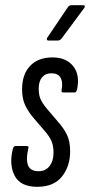

<svg xmlns="http://www.w3.org/2000/svg" viewBox="-20 -713 347 739"><path d="M123 6Q58 6 36 -37.5Q14 -81 30 -142Q33 -151 41 -151H81Q93 -151 89 -142Q79 -99 88 -76.5Q97 -54 129 -54Q155 -54 170.5 -73.5Q186 -93 186 -125Q186 -151 178.5 -169Q171 -187 153 -208L110 -258Q90 -281 77.5 -306.5Q65 -332 65 -369Q65 -427 96 -459.5Q127 -492 182 -492Q235 -492 262 -458Q289 -424 276 -366Q273 -357 267 -357H224Q215 -357 217 -366Q223 -397 213 -414Q203 -431 178 -431Q155 -431 142 -415.5Q129 -400 129 -372Q129 -350 135 -334Q141 -318 160 -295L201 -247Q226 -219 238 -193.5Q250 -168 250 -131Q250 -73 218.5 -33.5Q187 6 123 6ZM166 -557Q162 -557 160.5 -560.5Q159 -564 162 -568L241 -685Q246 -693 255 -693H299Q311 -693 304 -682L218 -566Q211 -557 203 -557Z"/></svg>

Font: Sofia Sans Extra Condensed
Style: Italic
Weight: 400
Italic angle: -9°
Designer: Botio Nikoltchev, Ani Petrova
Foundry: lettersoup
Version: Version 4.101; ttfautohint (v1.8.4.7-5d5b)